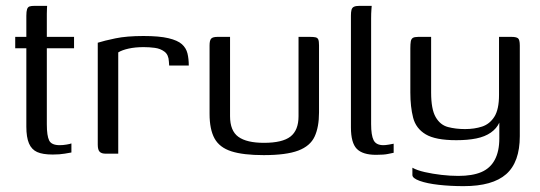

<svg xmlns="http://www.w3.org/2000/svg" viewBox="-20 -525 1845 656"><path d="M160 3Q126 3 107 -5.5Q88 -14 79 -35Q70 -56 70 -92V-360H32V-399H70V-471Q70 -486 72.5 -493.5Q75 -501 81 -503Q87 -505 98 -505H141Q141 -503 140.5 -496.5Q140 -490 140 -478V-399H233V-360H140V-100Q140 -61 148 -45Q156 -29 184 -29Q195 -29 207 -31Q219 -33 224 -35V-4Q218 -3 201 0Q184 3 160 3Z M384 0H340Q327 0 320.5 -6.5Q314 -13 314 -31V-379Q336 -386 374.5 -394Q413 -402 470 -402Q524 -402 555.5 -394.5Q587 -387 601.5 -374Q616 -361 620.5 -342.5Q625 -324 625 -301H558L557 -315Q556 -338 542 -348.5Q528 -359 509 -361.5Q490 -364 471 -364Q442 -364 419.5 -359Q397 -354 384 -346Z M766 -399V-128Q766 -78 794.5 -57.5Q823 -37 882 -37Q945 -37 972.5 -58.5Q1000 -80 1000 -128V-399Q1001 -399 1006.5 -399Q1012 -399 1018.5 -399Q1025 -399 1031 -399Q1037 -399 1039 -399Q1051 -399 1058 -397.5Q1065 -396 1067.5 -390Q1070 -384 1070 -370V-141Q1070 -91 1055 -58.5Q1040 -26 999 -10.5Q958 5 881 5Q811 5 770.5 -8Q730 -21 713 -52Q696 -83 696 -136V-370Q696 -387 701.5 -393Q707 -399 723 -399Q734 -399 744.5 -399Q755 -399 766 -399Z M1265 4Q1219 4 1199 -16.5Q1179 -37 1179 -90V-472Q1179 -484 1181 -491.5Q1183 -499 1189.5 -502Q1196 -505 1208 -505H1250Q1250 -504 1249 -492Q1248 -480 1248 -462V-101Q1248 -63 1256.5 -46Q1265 -29 1290 -29Q1297 -29 1309 -31Q1321 -33 1325 -34V-3Q1319 -2 1305.5 1Q1292 4 1265 4Z M1564 111Q1519 111 1479 106.5Q1439 102 1414 93Q1389 84 1389 73V48Q1405 57 1431.5 63Q1458 69 1488 72.5Q1518 76 1546 76Q1594 76 1624.5 63Q1655 50 1670.5 21Q1686 -8 1686 -52V-106Q1677 -86 1657 -72Q1637 -58 1607.5 -52Q1578 -46 1539 -46Q1468 -46 1434.5 -66Q1401 -86 1391.5 -123Q1382 -160 1382 -209V-360Q1382 -375 1383.5 -383.5Q1385 -392 1390.5 -395.5Q1396 -399 1409 -399H1453Q1453 -373 1453 -349.5Q1453 -326 1453 -303.5Q1453 -281 1453 -258Q1453 -235 1453 -209Q1453 -152 1468.5 -125Q1484 -98 1510.5 -91Q1537 -84 1569 -84Q1601 -84 1627 -92.5Q1653 -101 1669 -126Q1685 -151 1685 -201V-399H1728Q1743 -399 1749.5 -394.5Q1756 -390 1756 -369V-60Q1756 29 1709.5 70Q1663 111 1564 111Z"/></svg>

Font: Genos
Style: Regular
Weight: 400
Designer: Robert E. Leuschke
Foundry: Robert E. Leuschke
Version: Version 1.010